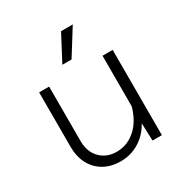

<svg xmlns="http://www.w3.org/2000/svg" viewBox="-182 -916 1013 1065"><g transform="rotate(-30 325.0 -383.5)"><path d="M148 -546V-197Q148 -128 188.5 -86.5Q229 -45 294 -45Q367 -45 423.5 -100.5Q480 -156 501 -268L514 -168Q487 -82 425.5 -35Q364 12 287 12Q225 12 179.5 -14Q134 -40 109 -87Q84 -134 84 -196V-546ZM555 -546V0H495L490 -141V-546ZM272 -614 359 -779H434L331 -614Z"/></g></svg>

Font: Azeret Mono Thin ExtraLight
Style: Regular
Weight: 250
Version: Version 1.002